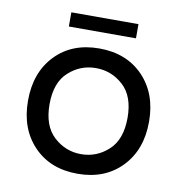

<svg xmlns="http://www.w3.org/2000/svg" viewBox="-76 -719 759 800"><g transform="rotate(10 304.0 -319.0)"><path d="M48 -255Q48 -374 118 -447Q188 -520 303.5 -520Q419 -520 489.5 -447Q560 -374 560 -255Q560 -136 489.5 -63Q419 10 303.5 10Q188 10 118 -63Q48 -136 48 -255ZM188.5 -118.5Q238 -73 304 -73Q370 -73 419.5 -118.5Q469 -164 469 -255.5Q469 -347 419.5 -392Q370 -437 304 -437Q238 -437 188.5 -392Q139 -347 139 -255.5Q139 -164 188.5 -118.5ZM446 -648V-588H162V-648Z"/></g></svg>

Font: Varela
Style: Regular
Weight: 400
Designer: Joe Prince
Foundry: Joe Prince
Version: Version 1.000